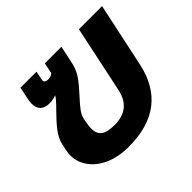

<svg xmlns="http://www.w3.org/2000/svg" viewBox="-130 -706 892 892"><g transform="rotate(-45 315.5 -260.0)"><path d="M36 -150Q36 -160 40 -182L46 -210Q54 -245 77.5 -275.5Q101 -306 139 -344Q177 -382 184 -396Q162 -388 139 -388Q110 -388 94.5 -402.5Q79 -417 79 -445Q79 -458 82 -473L95 -535H200L193 -499L191 -487Q191 -471 214 -471Q233 -471 244 -482L255 -535H364L345 -446Q337 -409 317 -380.5Q297 -352 261 -313Q233 -283 218.5 -263Q204 -243 200 -221L196 -199Q193 -181 193 -167Q193 -135 213 -119Q233 -103 282 -103Q387 -103 409 -204L479 -535H631L564 -220Q514 15 257 15Q189 15 139 -7.5Q89 -30 62.5 -67.5Q36 -105 36 -150Z"/></g></svg>

Font: Prompt SemiBold
Style: Italic
Weight: 600
Italic angle: -12°
Designer: Katatrad Team
Foundry: CadsonDemak
Version: Version 1.001